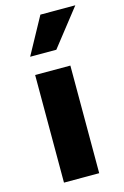

<svg xmlns="http://www.w3.org/2000/svg" viewBox="-120 -837 577 892"><g transform="rotate(-15 168.5 -391.0)"><path d="M72.3 -605.5 168.9 -782.2H336.9L198.2 -605.5ZM72.8 -517.6H242.2V0H72.8Z"/></g></svg>

Font: Proza Libre
Style: Bold
Weight: 700
Designer: Jasper de Waard
Foundry: Jasper de Waard
Version: Version 1.000; ttfautohint (v1.4.1.8-43bc)